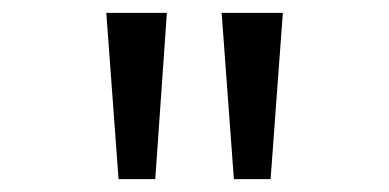

<svg xmlns="http://www.w3.org/2000/svg" viewBox="-20 -734 603 298"><path d="M343 -456 324 -714H419L400 -456ZM164 -456 145 -714H239L221 -456Z"/></svg>

Font: Noto Sans Mono SemiCondensed
Style: Regular
Weight: 400
Width: 4
Designer: Monotype Design Team
Foundry: Monotype Imaging Inc.
Version: Version 2.010